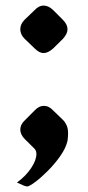

<svg xmlns="http://www.w3.org/2000/svg" viewBox="-20 -535 318 691"><path d="M104 -498Q119.6 -515 136.6 -515Q155 -515 172 -498L206 -464Q223 -447 223 -430Q223 -413 205.9 -394.7L171.6 -360.9Q153 -344 137 -344Q121.3 -344 104.3 -361.1L68.7 -395.3Q53 -411 53 -430Q53 -448.4 68.6 -464ZM207 -103Q215 -95 220 -83.5Q225 -72 225 -54.8Q225 -49 224.5 -42.5Q224 -36 223 -28Q217 -2 197 26.5Q177 55 152 80Q127 105 106 120.5Q85 136 78 136Q73 136 67 133.5Q61 131 41 122Q73.2 98.3 92.1 69.8Q111 41.3 111 19Q111 7.3 104 0L70 -33.7Q53 -50.5 53 -68.8Q53 -87 70 -102.7L104 -136.9Q119.6 -154 138 -154Q156.3 -154 171.8 -137Z"/></svg>

Font: Young Serif Light
Style: Regular
Weight: 300
Designer: Bastien Sozeau
Foundry: NBR — Bastien Sozeau
Version: Version 5.001